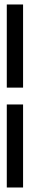

<svg xmlns="http://www.w3.org/2000/svg" viewBox="-20 -790 135 857"><path d="M83 -770V-398.9H10.3V-770ZM83 -323.7V46.9H10.3V-323.7Z"/></svg>

Font: Flanker
Style: Bold
Weight: 700
Designer: Flanker
Foundry: Flanker
Version: Version 2.021